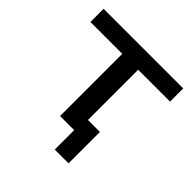

<svg xmlns="http://www.w3.org/2000/svg" viewBox="-167 -632 895 895"><g transform="rotate(45 280.5 -184.5)"><path d="M321 128V0H228V-410H18V-497H543V-410H333V-79H412V128Z"/></g></svg>

Font: Nunito Sans 7pt SemiExpanded Medium
Style: Regular
Weight: 500
Width: 6
Designer: Vernon Adams
Foundry: Vernon Adams
Version: Version 3.101;gftools[0.9.27]